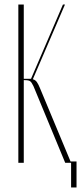

<svg xmlns="http://www.w3.org/2000/svg" viewBox="-20 -719 369 848"><path d="M268 0 128 -338Q120 -355 113.5 -360Q107 -365 90 -365H85V0H61V-699H85V-371H103H117L258 -699H267L125 -369Q136 -366 142.5 -357Q149 -348 156 -331L294 0ZM270 -6H318V109H294V0H270Z"/></svg>

Font: Moniqa Thin Display
Style: Regular
Weight: 100
Designer: Rajesh Rajput
Foundry: Rajesh Rajput
Version: Version 1.000